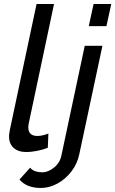

<svg xmlns="http://www.w3.org/2000/svg" viewBox="-20 -750 574 956"><path d="M112 7Q71 7 48 -13.5Q25 -34 25 -71Q25 -79 26.5 -87Q28 -95 29 -103L162 -730H249L123 -135Q122 -130 121.5 -125.5Q121 -121 121 -116Q121 -73 166 -73Q190 -73 221 -85L218 -14Q196 -5 165.5 1Q135 7 112 7ZM446 -730H534L510 -620H422ZM183 186Q150 186 123 176Q96 166 77 144L130 85Q141 98 157 103Q173 108 190 108Q220 108 249.5 84Q279 60 286 23L402 -522H490L375 17Q365 66 335 104.5Q305 143 265 164.5Q225 186 183 186Z"/></svg>

Font: Raleway Medium
Style: Italic
Weight: 500
Italic angle: -12°
Designer: Matt McInerney, Pablo Impallari, Rodrigo Fuenzalida
Foundry: Matt McInerney, Pablo Impallari, Rodrigo Fuenzalida
Version: Version 4.026